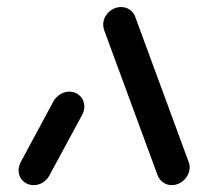

<svg xmlns="http://www.w3.org/2000/svg" viewBox="-20 -539 598 559"><path d="M77.8 0Q59.3 0 46.7 -12.4Q34.1 -24.8 34.1 -43Q34.1 -56.3 41.1 -68.5L136.3 -245.2Q143.7 -257.4 155.9 -264.8Q168.1 -272.2 181.9 -272.2Q200.4 -272.2 213 -259.6Q225.6 -247 225.6 -228.5Q225.6 -216.3 218.5 -203.3L123 -26.7Q115.9 -14.4 103.9 -7.2Q91.9 0 77.8 0ZM532.2 -52.2Q532.2 -38.5 525 -26.5Q517.8 -14.4 505.7 -7.2Q493.7 0 480 0Q466.3 0 455.6 -7.4Q444.8 -14.8 439.6 -26.7L283.7 -450Q280.4 -459.3 280.4 -467Q280.4 -480.7 287.6 -492.6Q294.8 -504.4 306.9 -511.5Q318.9 -518.5 332.6 -518.5Q346.3 -518.5 357.2 -511.1Q368.1 -503.7 373 -491.9L528.9 -68.5Q532.2 -60.7 532.2 -52.2Z"/></svg>

Font: 26F Galaxy Sans Extra Bold
Style: Italic
Weight: 800
Italic angle: -5°
Designer: C₂₉H₂₅N₃O₅
Version: Version 1.200